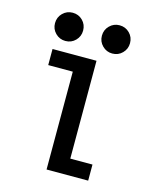

<svg xmlns="http://www.w3.org/2000/svg" viewBox="-104 -742 657 814"><g transform="rotate(15 225.0 -335.5)"><path d="M263.9 -70.6H361.3V0H178.7V-429.4H70.9V-500H263.9ZM114.3 -546.9Q88.7 -546.9 70.6 -565Q52.6 -583.1 52.6 -608.6Q52.6 -634.9 70.6 -652.8Q88.7 -670.8 114.2 -670.8Q140.4 -670.8 158.2 -652.8Q176 -634.9 176 -608.6Q176 -583.1 158.2 -565Q140.3 -546.9 114.3 -546.9ZM320.1 -546.9Q294.6 -546.9 276.5 -565Q258.4 -583.1 258.4 -608.6Q258.4 -634.9 276.5 -652.8Q294.6 -670.8 320 -670.8Q346.2 -670.8 364 -652.8Q381.9 -634.9 381.9 -608.6Q381.9 -583.1 364 -565Q346.2 -546.9 320.1 -546.9Z"/></g></svg>

Font: League Mono Thin Condensed
Style: Regular
Weight: 100
Width: 1
Designer: Tyler Finck
Foundry: The League of Moveable Type / Tyler Finck
Version: Version 2.300;RELEASE